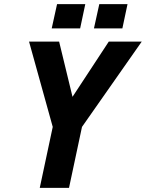

<svg xmlns="http://www.w3.org/2000/svg" viewBox="-20 -912 708 932"><path d="M173 0 236 -296 121 -710H267L332 -442L508 -710H668L378 -296L315 0ZM231 -774 257 -892H394L369 -774ZM436 -774 462 -892H599L574 -774Z"/></svg>

Font: Geist Mono
Style: Bold Italic
Weight: 700
Italic angle: -12°
Monospace: yes
Designer: Basement.studio, Andrés Briganti, Mateo Zaragoza
Foundry: Basement.studio, Vercel, Andrés Briganti, Guido Ferreyra, Mateo Zaragoza
Version: Version 1.500; ttfautohint (v1.8.4.7-5d5b)